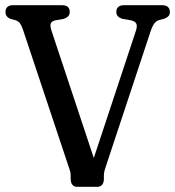

<svg xmlns="http://www.w3.org/2000/svg" viewBox="-20 -720 675 740"><path d="M428.3 -674.1Q428.3 -686.6 435.8 -693.3Q443.2 -700 458.1 -700H604.7Q620.1 -700 627.5 -692.9Q634.8 -685.8 634.8 -674.1Q634.8 -664 629.2 -657.9Q623.6 -651.8 612.4 -647.6L592.9 -642.6Q582.1 -638.8 574.8 -629.5Q567.4 -620.2 560.2 -598.7L391.9 -90.5Q387 -75.7 383.7 -65.1Q380.4 -54.5 380.4 -44V-30.6Q380.4 -16 373.7 -8Q366.9 0 356 0H277.1Q265.6 0 259 -8Q252.4 -16 252.4 -31.2V-44.8Q252.4 -53.7 249.4 -63Q246.5 -72.2 242.9 -82.6L68.3 -606.3Q62.7 -622.4 56.9 -630.2Q51 -638 40.2 -642L21.3 -647Q1.1 -654.3 1.1 -674.1Q1.1 -686.6 8.6 -693.3Q16 -700 30.9 -700H218.7Q234.1 -700 241.5 -693.3Q248.8 -686.6 248.8 -674.1Q248.8 -664 243.1 -657.7Q237.4 -651.4 226.1 -647.4L191 -641.2Q178.7 -637.7 175.5 -629Q172.3 -620.4 178.6 -601.4L352.6 -77.6L319.9 -45.7L503.2 -599.6Q509.7 -618.6 505.8 -627.9Q501.9 -637.3 486.1 -641.4L450.7 -647.6Q440.3 -651.2 434.3 -657.4Q428.3 -663.7 428.3 -674.1Z"/></svg>

Font: Fraunces 144pt S100 Black
Style: Regular
Weight: 900
Version: Version 1.000